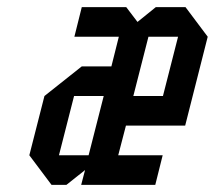

<svg xmlns="http://www.w3.org/2000/svg" viewBox="-20 -520 604 540"><path d="M208.3 0 219.2 -41.7 166.7 0H125L62.5 -83.3L105 -250L210 -333.3H293.3L314.2 -416.7H189.2L210 -500H335L366.7 -458.3L418.3 -500H501.7L564.2 -416.7L500.8 -166.7H334.2L312.5 -83.3H437.5L416.7 0ZM355 -250H438.3L480.8 -416.7H397.5ZM271.7 -250H188.3L145.8 -83.3H229.2Z"/></svg>

Font: Yulong
Style: Italic
Weight: 400
Italic angle: -14.25°
Designer: GGBotNet
Foundry: f0n7.com
Version: 1.00